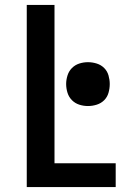

<svg xmlns="http://www.w3.org/2000/svg" viewBox="-20 -755 540 775"><path d="M88 0V-735H200V-96H447V0ZM335 -327Q317 -327 300 -332.5Q283 -338 270.5 -350.5Q258 -363 252.5 -380.5Q247 -398 247 -416Q247 -433 252.5 -450.5Q258 -468 270.5 -480.5Q283 -493 300 -498.5Q317 -504 335 -504Q353 -504 370.5 -498.5Q388 -493 400.5 -480.5Q413 -468 418 -450.5Q423 -433 423 -416Q423 -398 418 -380.5Q413 -363 400.5 -350.5Q388 -338 370.5 -332.5Q353 -327 335 -327Z"/></svg>

Font: Iosevka SS18
Style: Bold
Weight: 700
Monospace: yes
Designer: Belleve Invis
Foundry: Belleve Invis
Version: Version 25.1.1; ttfautohint (v1.8.4)